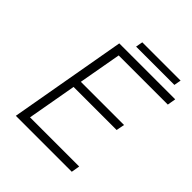

<svg xmlns="http://www.w3.org/2000/svg" viewBox="-223 -988 1138 1138"><g transform="rotate(45 346.0 -419.0)"><path d="M307 -794 315 -838H636L628 -794ZM93 0 223 -737H692L683 -684H271L223 -415H585L575 -363H214L159 -53H571L562 0Z"/></g></svg>

Font: Tomorrow Light
Style: Italic
Weight: 300
Italic angle: -10°
Designer: Tony de Marco, Monica Rizzolli
Foundry: Just in Type
Version: Version 2.002